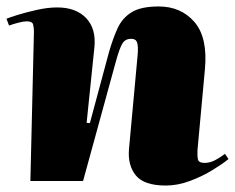

<svg xmlns="http://www.w3.org/2000/svg" viewBox="-24 -560 727 594"><path d="M683 -68Q666 -54 634.5 -34.5Q603 -15 564.5 -0.5Q526 14 489 14Q422 14 396.5 -17Q371 -48 375 -98L402 -392Q404 -418 400 -429Q396 -440 382 -440Q364 -440 355 -426Q346 -412 334 -368L233 0H70L81 -462Q81 -474 78.5 -484Q76 -494 59 -494Q49 -494 33.5 -490Q18 -486 4 -481L-4 -502Q5 -506 31 -514Q57 -522 90.5 -529.5Q124 -537 153 -537Q211 -537 242.5 -504Q274 -471 268 -413L244 -180L254 -179L313 -398Q325 -440 339.5 -472Q354 -504 383 -522Q412 -540 467 -540Q536 -540 577.5 -492Q619 -444 610 -346L587 -96Q586 -77 588.5 -66.5Q591 -56 609 -56Q626 -56 642.5 -65Q659 -74 672 -84Z"/></svg>

Font: Literata 72pt Black
Style: Italic
Weight: 900
Italic angle: -2°
Designer: Latin by Veronika Burian and Jose Scaglione. Greek by Irene Vlachou. Cyrillic by Vera Evstafieva
Foundry: TypeTogether
Version: Version 3.002